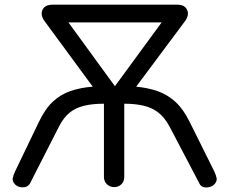

<svg xmlns="http://www.w3.org/2000/svg" viewBox="-20 -801 982 822"><path d="M469 0Q450 0 437.5 -12.5Q425 -25 425 -43V-357Q377 -357 341 -348.5Q305 -340 279 -319.5Q253 -299 233 -260L107 -13Q97 1 77 1Q57 1 45 -11Q32 -25 34.5 -38Q37 -51 45 -68L146 -278Q173 -335 206.5 -366Q240 -397 282.5 -411.5Q325 -426 377 -430L169 -713Q160 -726 158.5 -740Q157 -754 167 -767Q174 -775 184 -778Q194 -781 204 -781H739Q750 -781 759.5 -778Q769 -775 776 -767Q786 -754 784.5 -740Q783 -726 774 -713L563 -430Q614 -425 655.5 -410.5Q697 -396 731 -365Q765 -334 792 -279L897 -68Q905 -51 907.5 -38Q910 -25 897 -11Q889 -3 876 0Q863 3 851.5 0Q840 -3 835 -13L706 -259Q685 -298 658 -319Q631 -340 595 -348.5Q559 -357 512 -357V-43Q512 -25 500 -12.5Q488 0 469 0ZM472 -432 672 -705H273Z"/></svg>

Font: Comfortaa Medium
Style: Regular
Weight: 500
Designer: Johan Aakerlund
Foundry: Johan Aakerlund
Version: Version 3.104; ttfautohint (v1.8.1.43-b0c9)